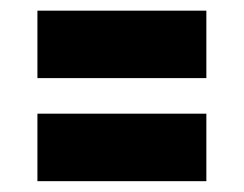

<svg xmlns="http://www.w3.org/2000/svg" viewBox="-20 -461 448 353"><path d="M48.8 -127.9V-252H359.4V-127.9ZM48.8 -317.4V-441.4H359.4V-317.4Z"/></svg>

Font: Post No Bills Colombo
Style: ExtraBold
Weight: 900
Designer: Kosala Senevirathne, Siva Puranthara, Lasantha Premarathna, Tharique Azeez
Foundry: Mooniak
Version: Version 1.220 ; ttfautohint (v1.5)